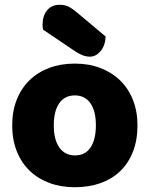

<svg xmlns="http://www.w3.org/2000/svg" viewBox="-20 -767 626 803"><path d="M160 -643Q158 -653 158 -663Q158 -701 177 -724Q196 -747 229 -747Q254 -747 271 -737Q288 -727 309 -709L422 -614Q420 -576 400.5 -553Q381 -530 356 -530Q340 -530 324 -536.5Q308 -543 292 -554ZM555 -243Q555 -181 536 -132.5Q517 -84 482.5 -51Q448 -18 400 -1Q352 16 293 16Q234 16 186 -2Q138 -20 103.5 -53.5Q69 -87 50 -135Q31 -183 31 -243Q31 -302 50 -350Q69 -398 103.5 -431.5Q138 -465 186 -483Q234 -501 293 -501Q352 -501 400 -482.5Q448 -464 482.5 -430.5Q517 -397 536 -349Q555 -301 555 -243ZM205 -243Q205 -182 228.5 -149.5Q252 -117 294 -117Q336 -117 358.5 -150Q381 -183 381 -243Q381 -303 358 -335.5Q335 -368 293 -368Q251 -368 228 -335.5Q205 -303 205 -243Z"/></svg>

Font: Baloo Tammudu
Style: Regular
Weight: 400
Designer: Omkar Shende and Ek Type
Foundry: Ek Type
Version: Version 1.443;PS 1.000;hotconv 16.6.51;makeotf.lib2.5.65220;